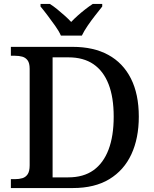

<svg xmlns="http://www.w3.org/2000/svg" viewBox="-20 -951 778 971"><path d="M35 0V-45H56Q77 -45 93.5 -50Q110 -55 120 -70Q130 -85 130 -115V-603Q130 -632 119.5 -646Q109 -660 92.5 -664.5Q76 -669 56 -669H35V-714H348Q453 -714 527.5 -673.5Q602 -633 642 -554Q682 -475 682 -361Q682 -252 644.5 -171Q607 -90 533 -45Q459 0 348 0ZM325 -54Q402 -54 452.5 -90Q503 -126 529 -194.5Q555 -263 555 -361Q555 -459 529 -525.5Q503 -592 452.5 -626.5Q402 -661 326 -661H246V-54ZM288 -771Q278 -794 259 -820.5Q240 -847 220.5 -873Q201 -899 185 -918V-931H232Q250 -920 269 -904.5Q288 -889 306.5 -872.5Q325 -856 340 -840Q355 -856 373.5 -872.5Q392 -889 412 -904.5Q432 -920 449 -931H497V-918Q482 -899 461.5 -873Q441 -847 423 -820.5Q405 -794 394 -771Z"/></svg>

Font: Noto Serif Gujarati Medium
Style: Regular
Weight: 500
Version: Version 2.102